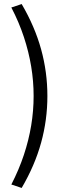

<svg xmlns="http://www.w3.org/2000/svg" viewBox="-20 -737 354 948"><path d="M87 191 36 174Q74 100 98 27.5Q122 -45 134 -117.5Q146 -190 146 -263Q146 -336 134 -408.5Q122 -481 98 -554Q74 -627 36 -700L87 -717Q152 -606 183 -493.5Q214 -381 214 -263Q214 -145 183 -32.5Q152 80 87 191Z"/></svg>

Font: Nunito Sans 9pt Light
Style: Regular
Weight: 300
Version: Version 3.101;gftools[0.9.27]